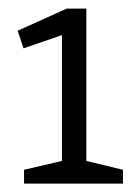

<svg xmlns="http://www.w3.org/2000/svg" viewBox="-20 -702 330 451"><path d="M36.5 -303.2 125.5 -324V-619.5L35.3 -588.5L21.5 -629.8L136.7 -681.8H182.8V-324L268.8 -303.2V-270.8H36.5Z"/></svg>

Font: Epunda Slab Light
Style: Regular
Weight: 300
Designer: Simon Atzbach
Foundry: typofactur
Version: Version 1.102